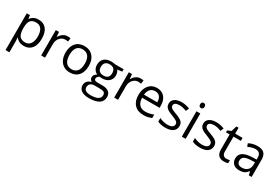

<svg xmlns="http://www.w3.org/2000/svg" viewBox="79 -2001 5061 3507"><g transform="rotate(30 2609.0 -247.0)"><path d="M335 9.8C404.8 9.8 459 -14.6 498.5 -63.5C537.6 -111.8 557.1 -180.2 557.1 -268.1C557.1 -355.5 538.1 -423.8 499.5 -472.2C460.9 -520.5 405.8 -544.9 335 -544.9C263.2 -544.9 208.5 -520.5 167 -461.9H163.1L151.9 -535.2H85.9V240.2H167V20C167 -7.8 165 -37.6 161.1 -68.8H167C206.1 -15.6 265.1 9.8 335 9.8ZM323.2 -476.1C418.5 -476.1 473.1 -402.3 473.1 -269C473.1 -203.1 460 -151.9 434.1 -114.3C407.7 -76.7 371.6 -58.1 325.2 -58.1C270 -58.1 229.5 -74.2 204.6 -106.9C179.7 -139.2 167 -192.9 167 -268.1V-286.1C168.5 -418.5 213.9 -476.1 323.2 -476.1Z M942.9 -544.9C876 -544.9 818.4 -505.9 778.8 -436H774.9L765.6 -535.2H698.7V0H779.8V-287.1C779.8 -339.4 795.4 -383.3 826.2 -418.5C856.9 -453.6 893.6 -471.2 937 -471.2C954.1 -471.2 973.6 -468.8 995.6 -463.9L1006.8 -539.1C987.8 -543 966.8 -544.9 942.9 -544.9Z M1548.8 -268.1C1548.8 -353 1526.9 -420.4 1482.9 -470.2C1438.5 -520 1378.9 -544.9 1304.2 -544.9C1226.6 -544.9 1166 -520.5 1122.6 -472.2C1079.1 -423.3 1057.1 -355.5 1057.1 -268.1C1057.1 -211.9 1067.4 -162.6 1087.4 -120.6C1127.9 -36.6 1205.1 9.8 1300.8 9.8C1378.4 9.8 1439 -14.6 1482.9 -64C1526.9 -112.8 1548.8 -180.7 1548.8 -268.1ZM1141.1 -268.1C1141.1 -406.2 1195.8 -476.1 1301.8 -476.1C1409.2 -476.1 1464.8 -404.3 1464.8 -268.1C1464.8 -130.9 1408.7 -58.1 1302.7 -58.1C1196.8 -58.1 1141.1 -131.3 1141.1 -268.1Z M1943.8 -535.2C1921.4 -541.5 1896 -544.9 1868.2 -544.9C1739.3 -544.9 1666 -479 1666 -361.8C1666 -326.7 1674.8 -295.4 1692.4 -268.1C1709.5 -240.7 1731.9 -221.2 1759.8 -210C1714.8 -182.6 1694.8 -155.3 1694.8 -116.2C1694.8 -81.5 1715.8 -54.2 1743.2 -42C1667.5 -24.9 1624 25.9 1624 90.8C1624 186 1702.6 240.2 1842.8 240.2C2024.9 240.2 2122.1 176.8 2122.1 58.1C2122.1 -35.2 2057.6 -85 1941.9 -85H1847.2C1788.6 -85 1767.1 -98.6 1767.1 -127.9C1767.1 -155.8 1784.2 -178.7 1818.8 -196.8C1833 -194.3 1847.7 -192.9 1863.8 -192.9C1926.3 -192.9 1975.6 -208.5 2011.2 -239.7C2046.9 -271 2064.9 -313 2064.9 -365.2C2064.9 -411.6 2047.9 -449.2 2029.8 -472.2L2128.9 -483.9V-535.2ZM1702.1 89.8C1702.1 23.9 1745.1 -12.2 1818.8 -12.2H1916C1965.3 -12.2 1999 -6.8 2017.1 4.9C2035.2 16.1 2043.9 36.1 2043.9 64.9C2043.9 134.8 1980 178.2 1843.8 178.2C1752.4 178.2 1702.1 147.9 1702.1 89.8ZM1746.1 -363.8C1746.1 -444.3 1788.6 -485.8 1864.7 -485.8C1944.8 -485.8 1984.9 -445.8 1984.9 -365.2C1984.9 -288.6 1945.3 -250 1866.2 -250C1790.5 -250 1746.1 -289.1 1746.1 -363.8Z M2482.9 -544.9C2416 -544.9 2358.4 -505.9 2318.8 -436H2314.9L2305.7 -535.2H2238.8V0H2319.8V-287.1C2319.8 -339.4 2335.4 -383.3 2366.2 -418.5C2397 -453.6 2433.6 -471.2 2477.1 -471.2C2494.1 -471.2 2513.7 -468.8 2535.6 -463.9L2546.9 -539.1C2527.8 -543 2506.8 -544.9 2482.9 -544.9Z M2853 9.8C2889.2 9.8 2919.9 7.3 2945.8 2C2971.2 -3.9 2998 -12.7 3026.9 -24.9V-97.2C2970.7 -73.2 2913.6 -61 2856 -61C2746.6 -61 2684.6 -127.4 2681.2 -252.9H3049.8V-304.2C3049.8 -376.5 3030.3 -434.6 2991.2 -479C2952.1 -522.9 2898.9 -544.9 2832 -544.9C2760.3 -544.9 2703.6 -519.5 2661.1 -468.8C2618.7 -418 2597.2 -349.6 2597.2 -263.2C2597.2 -177.7 2620.1 -110.8 2666 -62.5C2711.4 -14.2 2773.9 9.8 2853 9.8ZM2831.1 -477.1C2915.5 -477.1 2962.9 -420.9 2962.9 -318.8H2683.1C2692.4 -418 2745.1 -477.1 2831.1 -477.1Z M3533.2 -146C3533.2 -181.6 3522 -210.9 3500 -234.4C3477.5 -257.8 3434.6 -281.2 3371.1 -304.2C3324.7 -321.3 3293.5 -334.5 3277.3 -343.8C3244.6 -361.8 3231 -380.4 3231 -409.2C3231 -451.7 3270.5 -477.1 3347.2 -477.1C3390.6 -477.1 3439.5 -465.8 3493.2 -443.8L3522 -509.8C3466.8 -533.2 3410.6 -544.9 3353 -544.9C3291 -544.9 3242.7 -532.2 3207 -507.3C3171.4 -481.9 3153.8 -447.3 3153.8 -403.8C3153.8 -379.4 3159.2 -358.4 3169.4 -340.8C3179.7 -323.2 3195.3 -307.6 3216.3 -293.9C3237.3 -279.8 3272.5 -263.7 3322.3 -245.1C3374.5 -225.1 3410.2 -207.5 3428.2 -192.9C3446.3 -177.7 3455.1 -160.2 3455.1 -139.2C3455.1 -84 3407.7 -57.1 3323.2 -57.1C3268.6 -57.1 3206.5 -73.2 3155.3 -99.1V-23.9C3194.8 -1.5 3250.5 9.8 3321.3 9.8C3455.6 9.8 3533.2 -46.4 3533.2 -146Z M3746.1 -535.2H3665V0H3746.1ZM3658.2 -680.2C3658.2 -643.6 3678.7 -626 3706.1 -626C3731.9 -626 3753.9 -643.6 3753.9 -680.2C3753.9 -716.8 3731.9 -733.9 3706.1 -733.9C3678.7 -733.9 3658.2 -717.3 3658.2 -680.2Z M4263.2 -146C4263.2 -181.6 4252 -210.9 4230 -234.4C4207.5 -257.8 4164.6 -281.2 4101.1 -304.2C4054.7 -321.3 4023.4 -334.5 4007.3 -343.8C3974.6 -361.8 3960.9 -380.4 3960.9 -409.2C3960.9 -451.7 4000.5 -477.1 4077.1 -477.1C4120.6 -477.1 4169.4 -465.8 4223.1 -443.8L4252 -509.8C4196.8 -533.2 4140.6 -544.9 4083 -544.9C4021 -544.9 3972.7 -532.2 3937 -507.3C3901.4 -481.9 3883.8 -447.3 3883.8 -403.8C3883.8 -379.4 3889.2 -358.4 3899.4 -340.8C3909.7 -323.2 3925.3 -307.6 3946.3 -293.9C3967.3 -279.8 4002.4 -263.7 4052.2 -245.1C4104.5 -225.1 4140.1 -207.5 4158.2 -192.9C4176.3 -177.7 4185.1 -160.2 4185.1 -139.2C4185.1 -84 4137.7 -57.1 4053.2 -57.1C3998.5 -57.1 3936.5 -73.2 3885.3 -99.1V-23.9C3924.8 -1.5 3980.5 9.8 4051.3 9.8C4185.5 9.8 4263.2 -46.4 4263.2 -146Z M4567.9 -57.1C4514.6 -57.1 4481.9 -92.8 4481.9 -157.2V-472.2H4637.2V-535.2H4481.9V-659.2H4435.1L4400.9 -544.9L4324.2 -511.2V-472.2H4400.9V-153.8C4400.9 -44.9 4452.6 9.8 4556.2 9.8C4569.8 9.8 4585.4 8.3 4602.5 5.9C4619.6 2.9 4632.3 -0.5 4641.1 -4.9V-66.9C4625.5 -62.5 4596.7 -57.1 4567.9 -57.1Z M5137.2 0V-365.2C5137.2 -490.2 5076.7 -543.9 4949.2 -543.9C4886.2 -543.9 4820.8 -526.9 4768.1 -498L4793 -436C4849.1 -463.4 4899.9 -477.1 4944.3 -477.1C5023.9 -477.1 5058.1 -438 5058.1 -354V-320.8L4967.3 -317.9C4794.4 -312.5 4708 -255.9 4708 -147.9C4708 -46.9 4772 9.8 4877.9 9.8C4917.5 9.8 4950.7 3.9 4977.5 -8.3C5003.9 -20 5030.3 -42.5 5057.1 -76.2H5061L5077.1 0ZM4894 -57.1C4830.1 -57.1 4793 -88.4 4793 -147C4793 -221.7 4846.2 -255.4 4975.1 -259.8L5056.2 -263.2V-214.8C5056.2 -165 5042 -126.5 5013.2 -98.6C4984.4 -70.8 4944.3 -57.1 4894 -57.1Z"/></g></svg>

Font: Sahel
Style: Regular
Weight: 400
Foundry: Saber Rastikerdar (saber.rastikerdar@gmail.com)
Version: Version 3.4.0